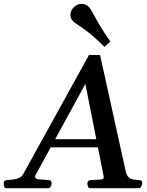

<svg xmlns="http://www.w3.org/2000/svg" viewBox="-69 -995 777 1015"><path d="M478.5 -65.4 382.3 -551.3 119.6 -70.8Q118.2 -68.4 117.4 -65.4Q116.7 -62.5 116.7 -60.1Q116.7 -48.8 137.5 -46.9Q158.2 -44.9 187.5 -43Q197.8 -42 200.7 -37.4Q203.6 -32.7 204.1 -24.9Q203.6 -19 199.2 -9.5Q194.8 0 186 0H-36.6Q-44.4 0 -47.1 -9.3Q-49.8 -18.6 -49.3 -24.4Q-49.3 -35.6 -45.2 -38.8Q-41 -42 -31.7 -43Q-17.6 -44.9 -0.5 -46.1Q16.6 -47.4 32.5 -54.9Q48.3 -62.5 58.1 -82.5L401.4 -704.1H460L597.2 -82.5Q603 -62.5 615 -54.7Q627 -46.9 640.9 -45.4Q654.8 -43.9 665.5 -43Q675.3 -42 679.2 -39.1Q683.1 -36.1 683.1 -24.9Q682.6 -19 678 -9.5Q673.3 0 665 0H407.7Q399.4 0 396 -9.5Q392.6 -19 393.1 -24.4Q392.1 -41 409.7 -43Q440.9 -44.9 460.2 -45.7Q479.5 -46.4 479.5 -59.1Q479.5 -61 478.5 -65.4ZM181.6 -216.3 195.3 -259.3H471.2L479 -216.3ZM482.9 -747.1Q418.5 -812 372.6 -842.8Q326.7 -873.5 316.4 -883.8Q303.2 -897.9 303.2 -916.5Q303.2 -926.8 307.9 -937.7Q312.5 -948.7 323.2 -958.5Q341.3 -974.6 361.8 -974.6Q374.5 -974.6 385 -969.5Q395.5 -964.4 401.9 -957Q411.6 -946.3 438.7 -895.5Q465.8 -844.7 514.6 -775.4Z"/></svg>

Font: Gelasio Medium
Style: Italic
Weight: 500
Italic angle: -8.5°
Designer: Eben Sorkin
Foundry: Eben Sorkin
Version: Version 1.008